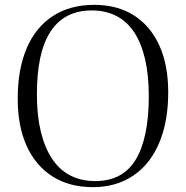

<svg xmlns="http://www.w3.org/2000/svg" viewBox="-20 -757 766 791"><path d="M363 14Q266 14 196.5 -30Q127 -74 90 -155.5Q53 -237 53 -350Q53 -472 90 -558.5Q127 -645 198 -691Q269 -737 368 -737Q464 -737 532 -693.5Q600 -650 636.5 -569.5Q673 -489 673 -377Q673 -285 651.5 -212.5Q630 -140 589.5 -89.5Q549 -39 491.5 -12.5Q434 14 363 14ZM372 -11Q428 -11 469.5 -32.5Q511 -54 538 -97.5Q565 -141 579 -207Q593 -273 593 -361Q593 -448 577.5 -514Q562 -580 532.5 -624.5Q503 -669 459 -691.5Q415 -714 358 -714Q302 -714 259.5 -692.5Q217 -671 188.5 -627.5Q160 -584 146 -519.5Q132 -455 132 -368Q132 -282 148 -215.5Q164 -149 194.5 -103Q225 -57 270 -34Q315 -11 372 -11Z"/></svg>

Font: Literata 60pt Light
Style: Regular
Weight: 300
Designer: Latin by Veronika Burian and Jose Scaglione. Greek by Irene Vlachou. Cyrillic by Vera Evstafieva.
Foundry: TypeTogether
Version: Version 3.103;gftools[0.9.29]